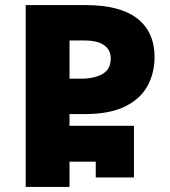

<svg xmlns="http://www.w3.org/2000/svg" viewBox="-20 -734 667 754"><path d="M81 0V-714H316Q452 -714 519.5 -661Q587 -608 587 -509Q587 -449 560 -398Q533 -347 472.5 -316.5Q412 -286 313 -286H253V-240H506V-37H356V-99H253V0ZM253 -425H298Q350 -425 382.5 -443.5Q415 -462 415 -505Q415 -537 389.5 -556Q364 -575 311 -575H253Z"/></svg>

Font: Noto Sans Georgian ExtraBold
Style: Regular
Weight: 800
Designer: Monotype Design Team, Akaki Razmadze
Foundry: Google LLC
Version: Version 2.005; ttfautohint (v1.8.4.7-5d5b)